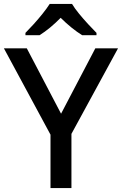

<svg xmlns="http://www.w3.org/2000/svg" viewBox="-20 -1054 623 981"><path d="M292 -473 467 -807H583L345 -370V-93H238V-366L0 -807H117ZM348 -1034Q361 -1012 383.5 -984.5Q406 -957 430.5 -930.5Q455 -904 473 -886V-874H400Q374 -890 345.5 -913Q317 -936 290 -963Q236 -908 182 -874H110V-886Q129 -905 152.5 -931Q176 -957 198 -984.5Q220 -1012 234 -1034Z"/></svg>

Font: Noto Sans Kannada UI Medium
Style: Regular
Weight: 500
Designer: Jelle Bosma - Monotype Design Team
Foundry: Monotype Imaging Inc.
Version: Version 2.005; ttfautohint (v1.8.4.7-5d5b)